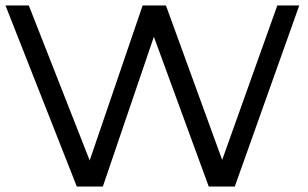

<svg xmlns="http://www.w3.org/2000/svg" viewBox="-21 -680 1122 700"><path d="M740 0 540 -546 354 0H259L-1 -660H84L306 -95L499 -660H584L789 -97L990 -660H1070L835 0Z"/></svg>

Font: Quattrocento Sans
Style: Regular
Weight: 400
Designer: Pablo Impallari
Foundry: Pablo Impallari, Igino Marini, Brenda Gallo
Version: Version 2.000